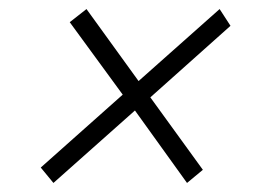

<svg xmlns="http://www.w3.org/2000/svg" viewBox="-20 -517 580 424"><path d="M278 -273 98 -113 70 -147 251 -308 134 -468 171 -497 286 -338 465 -497 489 -460 312 -302 428 -142 393 -113Z"/></svg>

Font: IBM Plex Sans Condensed Light
Style: Italic
Weight: 300
Width: 3
Italic angle: -11°
Designer: Mike Abbink, Paul van der Laan, Pieter van Rosmalen
Foundry: Bold Monday
Version: Version 1.3